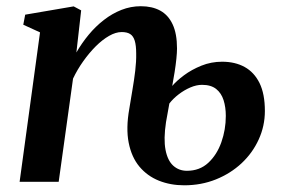

<svg xmlns="http://www.w3.org/2000/svg" viewBox="-20 -570 883 602"><path d="M219.5 -405.5Q236.5 -435 258 -461Q279.5 -487 305.5 -507.2Q331.5 -527.5 360.8 -539Q390 -550.5 421.5 -550.5Q457 -550.5 482.2 -536.8Q507.5 -523 521.2 -493.8Q535 -464.5 535 -418Q535 -405 533 -385.5Q531 -366 527.5 -344Q524 -322 520 -300.5Q533.5 -316.5 557 -334Q580.5 -351.5 611.2 -364Q642 -376.5 676.5 -376.5Q717 -376.5 747 -360Q777 -343.5 793.8 -309.5Q810.5 -275.5 810.5 -222Q810.5 -175 791.2 -132.8Q772 -90.5 737.5 -58.2Q703 -26 657 -7.5Q611 11 557.5 11Q514.5 11 478.2 -3.5Q442 -18 417.2 -47.5Q392.5 -77 383.5 -122.5Q374.5 -168 385.5 -229.5Q390 -257.5 395.2 -288Q400.5 -318.5 404 -348Q407.5 -377.5 407 -402Q407 -427.5 402.5 -442.2Q398 -457 388.2 -463.2Q378.5 -469.5 361.5 -469.5Q343 -469.5 322 -457.5Q301 -445.5 280.2 -424.8Q259.5 -404 241 -378Q222.5 -352 209 -323.5L164 0H41.5L105.5 -468.5L53 -492.5L59 -524L211 -550L234.5 -537.5ZM500.5 -187Q492.5 -134 499 -100.2Q505.5 -66.5 523.2 -50.5Q541 -34.5 566 -34.5Q606 -34.5 633 -59.5Q660 -84.5 674 -124Q688 -163.5 688 -206.5Q688 -234 681 -256Q674 -278 657.8 -291Q641.5 -304 613.5 -304Q596 -304 576.8 -295.8Q557.5 -287.5 540.2 -274.2Q523 -261 511 -245.5Z"/></svg>

Font: Merriweather 60pt SemiBold
Style: Italic
Weight: 600
Italic angle: -7.8°
Version: Version 2.101